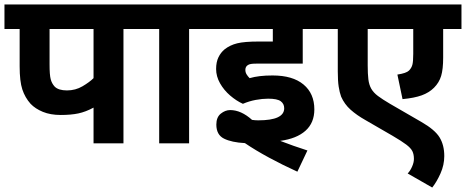

<svg xmlns="http://www.w3.org/2000/svg" viewBox="-20 -642 2087 860"><path d="M533 -512V0H399V-160Q364 -141 331 -134Q298 -127 252 -127Q206 -127 172 -141Q138 -155 117 -177Q92 -205 80 -241.5Q68 -278 68 -345V-512H0V-622H627V-512ZM399 -512H202V-353Q202 -307 207 -287.5Q212 -268 225 -254Q242 -237 280 -237Q318 -237 349.5 -255.5Q381 -274 399 -292Z M827 -512V0H693V-512H613V-622H922V-512Z M1181 -200Q1155 -200 1125.5 -194.5Q1096 -189 1068 -177Q1039 -190 1011 -214Q983 -238 965.5 -269Q948 -300 948 -333Q948 -364 958.5 -385.5Q969 -407 986 -421Q1010 -440 1042.5 -448Q1075 -456 1138 -456H1202V-512H907V-622H1439V-512H1336V-357H1128Q1112 -357 1104 -355.5Q1096 -354 1091 -351Q1079 -344 1079 -329Q1079 -318 1084.5 -309Q1090 -300 1098 -292Q1119 -298 1144 -301Q1169 -304 1201 -304Q1291 -304 1339.5 -263.5Q1388 -223 1388 -152Q1388 -92 1348.5 -56.5Q1309 -21 1235 -11Q1263 0 1294.5 11Q1326 22 1357 32L1312 127Q1246 97 1185 64Q1124 31 1077 -1Q1018 -4 983.5 -21Q949 -38 949 -84Q949 -117 969 -133Q989 -149 1011 -149Q1060 -149 1109 -105Q1123 -103 1137 -103Q1253 -103 1253 -157Q1253 -177 1237.5 -188.5Q1222 -200 1181 -200Z M2047 -512H1965V-384Q1965 -332 1956 -302Q1947 -272 1924 -249Q1902 -227 1869 -215Q1836 -203 1783 -198L1760 -308Q1800 -314 1812 -326Q1823 -337 1827 -351.5Q1831 -366 1831 -401V-512H1627V-349Q1627 -311 1630 -286.5Q1633 -262 1643 -244.5Q1653 -227 1673 -212Q1693 -197 1727 -177L1867 -96Q1928 -61 1949 -26.5Q1970 8 1970 57Q1970 97 1953 135Q1936 173 1916 198L1806 135Q1817 124 1825.5 105Q1834 86 1834 70Q1834 49 1827 35Q1820 21 1799.5 5.5Q1779 -10 1738 -34L1617 -104Q1578 -126 1550.5 -150.5Q1523 -175 1508 -209Q1501 -228 1497 -254Q1493 -280 1493 -322V-512H1425V-622H2047Z"/></svg>

Font: RS Noto Sans
Style: Bold
Weight: 700
Designer: Monotype Design Team
Foundry: Monotype Imaging Inc.
Version: Version 3.10